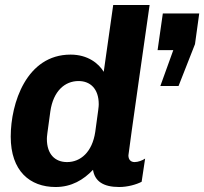

<svg xmlns="http://www.w3.org/2000/svg" viewBox="-20 -740 819 770"><path d="M580 -720H434L396 -452C376 -485 333 -521 263 -521C86 -521 23 -326 23 -192C23 -54 100 10 203 10C267 10 315 -19 353 -59C360 -14 393 10 458 10C492 10 527 0 548 -11L562 -104C552 -97 534 -90 520 -90C504 -90 495 -100 495 -117C495 -127 580 -720 580 -720ZM623 -395H696L762 -563L779 -686H633L612 -539H675ZM362 -211C350 -130 303 -90 249 -90C201 -90 168 -121 168 -183C168 -192 169 -201 182 -294C194 -375 240 -415 295 -415C342 -415 376 -384 376 -322C376 -313 375 -304 362 -211Z"/></svg>

Font: Chivo
Style: Bold Italic
Weight: 700
Italic angle: -8°
Designer: Hector Gatti
Foundry: Omnibus-Type
Version: Version 1.003;PS 001.003;hotconv 1.0.70;makeotf.lib2.5.58329